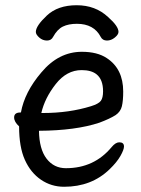

<svg xmlns="http://www.w3.org/2000/svg" viewBox="-20 -690 540 734"><path d="M293 -492Q352 -492 388 -468Q451 -427 451 -340Q451 -305 446 -284Q441 -263 422 -250Q400 -236 360 -221Q270 -191 129 -190Q130 -120 158 -83.5Q186 -47 232 -47Q340 -47 407 -128Q422 -146 436 -146Q454 -146 454 -130Q454 -118 440.5 -94Q427 -70 399 -43Q330 24 225 24Q176 24 136.5 -3Q97 -30 75 -79Q53 -128 53 -207Q34 -224 34 -241Q34 -260 58 -260H60Q74 -338 138 -413Q204 -492 293 -492ZM393 -625Q433 -590 433 -568Q433 -558 419 -546.5Q405 -535 389 -535Q372 -535 365 -549Q339 -599 274 -599Q242 -599 220.5 -588.5Q199 -578 183 -549Q176 -535 159.5 -535Q143 -535 130 -546.5Q117 -558 117 -568Q117 -591 159 -630.5Q201 -670 273 -670Q345 -670 393 -625ZM145 -258Q244 -258 328 -284Q357 -293 365.5 -304.5Q374 -316 374 -341Q374 -386 349 -406Q329 -422 292 -422Q235 -422 193 -368.5Q151 -315 138 -258Z"/></svg>

Font: Moon Stars Kai HW
Style: Bold
Weight: 700
Designer: GuiWonder
Version: Version 1.101